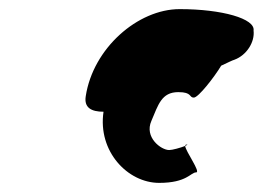

<svg xmlns="http://www.w3.org/2000/svg" viewBox="-20 -701 591 421"><path d="M168 -490C164 -465 180 -456 207 -456C194 -369 260 -300 329 -300C390 -300 398 -323 410 -323C421 -323 387 -369 386 -381C376 -377 358 -372 351 -372C333 -372 296 -400 312 -436C327 -471 334 -499 371 -499C402 -499 394 -487 405 -487C415 -487 450 -532 465 -557C480 -564 490 -569 494 -570C521 -580 539 -609 536 -634C540 -660 467 -681 374 -681C282 -681 184 -595 168 -490ZM386 -381C390 -383 393 -384 389 -384C387 -384 386 -383 386 -381Z"/></svg>

Font: Ampere
Style: SCCndIta
Weight: 400
Version: Version 1